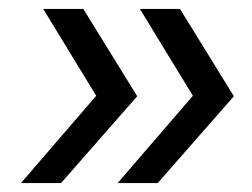

<svg xmlns="http://www.w3.org/2000/svg" viewBox="-20 -530 565 431"><path d="M244 -119 413 -315 294 -510H384L505 -314L334 -119ZM27 -119 196 -315 77 -510H167L288 -314L117 -119Z"/></svg>

Font: MuseoModerno
Style: Italic
Weight: 400
Italic angle: -9°
Designer: Pablo Cosgaya, Héctor Gatti, Marcela Romero, and the Authors of The MuseoModerno Project.
Foundry: Omnibus-Type Team
Version: Version 1.003